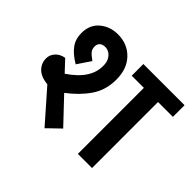

<svg xmlns="http://www.w3.org/2000/svg" viewBox="-143 -794 1018 1018"><g transform="rotate(45 366.0 -285.0)"><path d="M235 -177.5 365 -40 293.8 28.8 140 -146.2Q88.8 -151.2 63.1 -176.9Q37.5 -202.5 37.5 -238.8Q37.5 -266.2 56.9 -286.9Q76.2 -307.5 107.5 -312.5L165 -251.2Q287.5 -332.5 280 -435Q278.8 -463.8 260.6 -483.8Q242.5 -503.8 217.5 -503.8Q197.5 -503.8 186.2 -493.8Q175 -483.8 175 -465Q175 -446.2 185 -433.8Q195 -421.2 221.2 -402.5L171.2 -327.5Q122.5 -356.2 98.8 -388.8Q75 -421.2 75 -466.2Q75 -528.8 116.9 -563.8Q158.8 -598.8 217.5 -598.8Q288.8 -598.8 335 -551.2Q381.2 -503.8 381.2 -422.5Q381.2 -343.8 340.6 -285Q300 -226.2 235 -177.5ZM621.2 -495V0H515V-495H423.8V-582.5H732.5V-495Z"/></g></svg>

Font: Cambay
Style: Bold
Weight: 700
Designer: Pooja Saxena
Foundry: Pooja Saxena
Version: Version 1.096;PS 001.096;hotconv 1.0.70;makeotf.lib2.5.58329